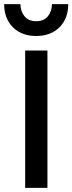

<svg xmlns="http://www.w3.org/2000/svg" viewBox="-23 -903 348 923"><path d="M305 -883Q305 -814 263 -772Q221 -730 151 -730Q81 -730 39 -772Q-3 -814 -3 -883H75Q76 -847 95.5 -824Q115 -801 151 -801Q187 -801 206.5 -824Q226 -847 227 -883ZM205 -660V0H98V-660Z"/></svg>

Font: Elaine Sans Medium
Style: Regular
Weight: 500
Designer: Wei Huang
Foundry: Wei Huang
Version: Version 2.001;PS 002.001;hotconv 1.0.88;makeotf.lib2.5.64775